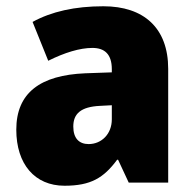

<svg xmlns="http://www.w3.org/2000/svg" viewBox="-20 -583 616 613"><path d="M310 -563C219 -563 144 -546 84 -513L134 -389C186 -415 235 -430 275 -430C314 -430 337 -410 337 -362V-352L252 -349C109 -343 32 -287 32 -169C32 -59 91 10 186 10C270 10 311 -15 354 -73H357L391 0H517V-363C517 -494 439 -563 310 -563ZM299 -245 337 -247V-202C337 -155 304 -123 263 -123C233 -123 214 -141 214 -179C214 -220 238 -242 299 -245Z"/></svg>

Font: Noto Sans Gujarati UI SemiCondensed Black
Style: Regular
Weight: 900
Width: 4
Designer: Jelle Bosma - Monotype Design Team, Universal Thirst
Foundry: Monotype Imaging Inc.
Version: Version 2.106